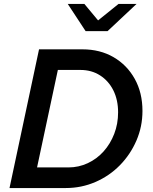

<svg xmlns="http://www.w3.org/2000/svg" viewBox="-20 -949 770 969"><path d="M28 0 177 -700H396Q485 -700 553 -660.5Q621 -621 660 -551Q699 -481 699 -389Q699 -310 668.5 -239.5Q638 -169 585 -115Q532 -61 461.5 -30.5Q391 0 312 0ZM386 -596H272L167 -104H325Q377 -104 423 -125.5Q469 -147 503 -185Q537 -223 556.5 -273.5Q576 -324 576 -382Q576 -445 552 -493Q528 -541 485 -568.5Q442 -596 386 -596ZM412 -792 322 -929H406L475 -846L578 -929H669L523 -792Z"/></svg>

Font: Red Hat Text SemiBold
Style: Italic
Weight: 600
Italic angle: -12°
Designer: Pentagram, MCKL
Foundry: Pentagram, MCKL
Version: Version 1.023